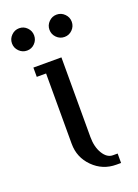

<svg xmlns="http://www.w3.org/2000/svg" viewBox="-113 -567 444 616"><g transform="rotate(-20 108.5 -259.0)"><path d="M5.4 -453.1Q-5.9 -464.4 -5.9 -480Q-5.9 -495.6 5.4 -506.8Q16.6 -518.1 32.2 -518.1Q47.9 -518.1 58.8 -506.8Q69.8 -495.6 69.8 -480Q69.8 -464.4 58.8 -453.1Q47.9 -441.9 32.2 -441.9Q16.6 -441.9 5.4 -453.1ZM32.2 -352.1V-383.8H127.9V-111.8Q127.9 -78.1 141.8 -55.2Q155.8 -32.2 175.8 -32.2H191.9V0H175.8Q129.4 0 96.7 -32.7Q64 -65.4 64 -111.8V-352.1ZM133.3 -453.1Q122.1 -464.4 122.1 -480Q122.1 -495.6 133.3 -506.8Q144.5 -518.1 160.2 -518.1Q175.8 -518.1 187 -506.8Q198.2 -495.6 198.2 -480Q198.2 -464.4 187 -453.1Q175.8 -441.9 160.2 -441.9Q144.5 -441.9 133.3 -453.1Z"/></g></svg>

Font: Gawaa
Style: Regular
Weight: 400
Designer: T. Christopher White
Version: Version 1.0